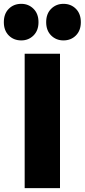

<svg xmlns="http://www.w3.org/2000/svg" viewBox="-49 -980 441 1000"><path d="M79.5 0V-700H263.5V0ZM62 -769.5Q22.5 -769.5 -3.2 -795.2Q-29 -821 -29 -864.5Q-29 -908.5 -3.2 -934.2Q22.5 -960 62 -960Q99.5 -960 125.5 -934.2Q151.5 -908.5 151.5 -864.5Q151.5 -821 125.5 -795.2Q99.5 -769.5 62 -769.5ZM281.5 -769.5Q243.5 -769.5 217.5 -795.2Q191.5 -821 191.5 -864.5Q191.5 -908.5 217.5 -934.2Q243.5 -960 281.5 -960Q320.5 -960 346.2 -934.2Q372 -908.5 372 -864.5Q372 -821 346.2 -795.2Q320.5 -769.5 281.5 -769.5Z"/></svg>

Font: Geologica Thin Cursive ExtraBold
Style: Regular
Weight: 800
Version: Version 1.010;gftools[0.9.28]